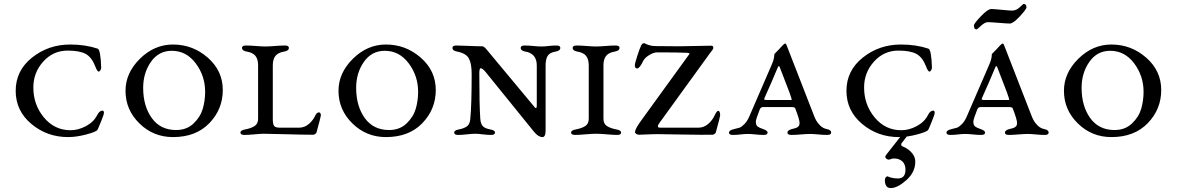

<svg xmlns="http://www.w3.org/2000/svg" viewBox="-20 -685 6001 979"><path d="M338 -458Q415 -458 478 -437Q493 -432 496 -340Q496 -334 492 -327Q488 -320 483 -320Q476 -320 466 -346Q448 -393 417 -410Q386 -427 325 -427Q251 -427 200.5 -371Q150 -315 150 -239Q150 -151 204 -86Q258 -21 340 -21Q379 -21 418.5 -42Q458 -63 476 -99Q487 -121 503 -121Q510 -121 510 -109Q510 -102 495.5 -66Q481 -30 477 -23Q471 -13 420.5 0.5Q370 14 327 14Q220 14 140 -53Q60 -120 60 -222Q60 -325 143.5 -391.5Q227 -458 338 -458Z M620 -222Q620 -313 693.5 -385.5Q767 -458 862 -458Q963 -458 1039.5 -391Q1116 -324 1116 -226Q1116 -128 1047.5 -57Q979 14 862 14Q762 14 691 -55.5Q620 -125 620 -222ZM856 -426Q789 -426 749.5 -369.5Q710 -313 710 -237Q710 -144 754 -83Q798 -22 878 -22Q932 -22 967 -55.5Q1002 -89 1014 -130.5Q1026 -172 1026 -217Q1026 -298 978 -362Q930 -426 856 -426Z M1371 -78Q1371 -51 1378 -42.5Q1385 -34 1407 -34H1505Q1533 -34 1555 -53Q1577 -72 1588 -97Q1596 -112 1606 -112Q1616 -112 1616 -96Q1615 -87 1594 -10Q1593 -6 1587.5 -2Q1582 2 1577 2Q1524 2 1439.5 -0.5Q1355 -3 1324 -3Q1309 -3 1278 0Q1247 3 1226 3Q1206 3 1206 -9Q1206 -21 1230 -25Q1261 -31 1278.5 -42.5Q1296 -54 1296 -79V-352Q1296 -383 1282.5 -400Q1269 -417 1238 -422Q1214 -426 1214 -441Q1214 -453 1234 -453Q1254 -453 1285 -450.5Q1316 -448 1334 -448Q1351 -448 1382 -450.5Q1413 -453 1433 -453Q1453 -453 1453 -441Q1453 -426 1429 -422Q1398 -417 1384.5 -400Q1371 -383 1371 -352Z M1706 -222Q1706 -313 1779.5 -385.5Q1853 -458 1948 -458Q2049 -458 2125.5 -391Q2202 -324 2202 -226Q2202 -128 2133.5 -57Q2065 14 1948 14Q1848 14 1777 -55.5Q1706 -125 1706 -222ZM1942 -426Q1875 -426 1835.5 -369.5Q1796 -313 1796 -237Q1796 -144 1840 -83Q1884 -22 1964 -22Q2018 -22 2053 -55.5Q2088 -89 2100 -130.5Q2112 -172 2112 -217Q2112 -298 2064 -362Q2016 -426 1942 -426Z M2762 -351V-21Q2762 14 2746 14Q2725 14 2703 -13L2456 -318Q2440 -337 2431 -337Q2424 -337 2424 -310Q2424 -149 2429 -79Q2431 -53 2442 -41.5Q2453 -30 2480 -25Q2504 -21 2504 -9Q2504 3 2484 3Q2464 3 2441 0Q2418 -3 2403 -3Q2387 -3 2361.5 0Q2336 3 2316 3Q2296 3 2296 -9Q2296 -21 2320 -25Q2349 -31 2362.5 -42Q2376 -53 2378 -79Q2385 -149 2385 -308Q2385 -360 2371 -386.5Q2357 -413 2311 -422Q2287 -426 2287 -441Q2287 -453 2307 -453Q2326 -453 2369 -451Q2412 -449 2439 -449Q2447 -449 2460 -434L2699 -147Q2709 -134 2712 -134Q2717 -134 2717 -147V-351Q2717 -412 2659 -422Q2635 -426 2635 -441Q2635 -453 2655 -453Q2675 -453 2699 -450.5Q2723 -448 2741 -448Q2758 -448 2777.5 -450.5Q2797 -453 2817 -453Q2837 -453 2837 -441Q2837 -426 2813 -422Q2783 -417 2772.5 -400Q2762 -383 2762 -351Z M2912 3Q2892 3 2892 -9Q2892 -21 2916 -25Q2947 -31 2964.5 -42.5Q2982 -54 2982 -79V-352Q2982 -383 2968.5 -400Q2955 -417 2924 -422Q2900 -426 2900 -441Q2900 -453 2920 -453Q2940 -453 2971 -450.5Q3002 -448 3020 -448Q3037 -448 3068 -450.5Q3099 -453 3119 -453Q3139 -453 3139 -441Q3139 -426 3115 -422Q3084 -417 3070.5 -400Q3057 -383 3057 -352V-79Q3057 -54 3074.5 -42.5Q3092 -31 3123 -25Q3147 -21 3147 -9Q3147 3 3127 3Q3108 3 3074.5 0Q3041 -3 3020 -3Q2999 -3 2965 0Q2931 3 2912 3Z M3371 -34H3541Q3569 -34 3591 -53Q3613 -72 3624 -97Q3635 -120 3642 -120Q3652 -120 3652 -96Q3651 -87 3630 -10Q3629 -6 3623.5 -2Q3618 2 3613 2Q3566 3 3462 1Q3358 -1 3335 -1Q3306 -1 3278.5 0.5Q3251 2 3239 2Q3231 2 3224.5 -2Q3218 -6 3218 -12Q3218 -28 3252 -74L3494 -408Q3495 -410 3495.5 -411.5Q3496 -413 3493.5 -414Q3491 -415 3487.5 -415.5Q3484 -416 3477 -416Q3435 -418 3331 -418Q3313 -418 3290 -404Q3267 -390 3259 -373Q3241 -336 3229 -336Q3217 -336 3217 -352Q3217 -361 3229 -398.5Q3241 -436 3249 -453Q3255 -465 3265 -465Q3266 -465 3272.5 -461.5Q3279 -458 3292.5 -454Q3306 -450 3323 -450L3442 -449Q3461 -449 3606 -452Q3617 -452 3617 -442Q3617 -437 3615 -433.5Q3613 -430 3605.5 -421Q3598 -412 3593 -404L3343 -59Q3338 -52 3336 -47.5Q3334 -43 3334.5 -40.5Q3335 -38 3336 -36.5Q3337 -35 3341.5 -34.5Q3346 -34 3349.5 -34Q3353 -34 3360 -34Q3367 -34 3371 -34Z M3944 -337Q3916 -269 3878 -185Q3875 -179 3878 -177Q3881 -175 3891 -175H4007Q4011 -175 4013 -175Q4015 -175 4016 -176Q4017 -177 4016.5 -179Q4016 -181 4015 -185Q4011 -201 3985.5 -265.5Q3960 -330 3958 -337Q3955 -345 3953 -347Q3951 -349 3949 -347Q3947 -345 3944 -337ZM4195 -27Q4218 -23 4218 -9Q4218 3 4198 3Q4178 3 4152.5 0.5Q4127 -2 4110 -2Q4093 -2 4064 0.5Q4035 3 4015 3Q3995 3 3995 -9Q3995 -21 4018 -27Q4035 -31 4041 -33.5Q4047 -36 4052 -41.5Q4057 -47 4057 -58Q4057 -75 4035 -132Q4033 -139 4016 -139H3870Q3859 -139 3854 -127Q3834 -76 3834 -65Q3834 -47 3843 -40Q3852 -33 3871 -27Q3894 -19 3894 -9Q3894 3 3874 3Q3854 3 3832 0.5Q3810 -2 3793 -2Q3776 -2 3756.5 0.5Q3737 3 3717 3Q3697 3 3697 -9Q3697 -20 3720 -26Q3742 -31 3751 -34Q3760 -37 3775 -51.5Q3790 -66 3801 -92L3917 -360Q3923 -374 3925.5 -386Q3928 -398 3928 -403.5Q3928 -409 3929 -410Q3956 -437 3968 -451Q3979 -463 3984 -463Q3988 -463 3991 -454L4126 -107Q4134 -85 4141 -72Q4148 -59 4162 -45Q4176 -31 4195 -27Z M4512 129Q4506 129 4500 124.5Q4494 120 4494 114Q4494 111 4499 104L4587 -8H4618L4579 43Q4575 47 4575 51Q4575 60 4586 63Q4612 74 4629.5 94.5Q4647 115 4647 139Q4647 193 4601.5 233.5Q4556 274 4522 274Q4492 274 4492 233Q4492 224 4496.5 219Q4501 214 4505 214L4521 220Q4538 225 4558 225Q4597 225 4597 180Q4597 153 4581 138Q4565 123 4538 123Q4531 123 4523 126Q4515 129 4512 129ZM4574 -458Q4651 -458 4714 -437Q4729 -432 4732 -340Q4732 -334 4728 -327Q4724 -320 4719 -320Q4712 -320 4702 -346Q4684 -393 4653 -410Q4622 -427 4561 -427Q4487 -427 4436.5 -371Q4386 -315 4386 -239Q4386 -151 4440 -86Q4494 -21 4576 -21Q4615 -21 4654.5 -42Q4694 -63 4712 -99Q4723 -121 4739 -121Q4746 -121 4746 -109Q4746 -102 4731.5 -66Q4717 -30 4713 -23Q4707 -13 4656.5 0.5Q4606 14 4563 14Q4456 14 4376 -53Q4296 -120 4296 -222Q4296 -325 4379.5 -391.5Q4463 -458 4574 -458Z M4960 -535Q4946 -535 4946 -555Q4946 -565 4981.5 -602Q5017 -639 5034 -639Q5047 -639 5087.5 -635Q5128 -631 5141 -631Q5162 -631 5179.5 -648Q5197 -665 5198 -665Q5214 -665 5214 -648Q5214 -638 5180 -601.5Q5146 -565 5129 -565Q5116 -565 5073 -568.5Q5030 -572 5017 -572Q5002 -572 4982 -553.5Q4962 -535 4960 -535ZM5053 -337Q5025 -269 4987 -185Q4984 -179 4987 -177Q4990 -175 5000 -175H5116Q5120 -175 5122 -175Q5124 -175 5125 -176Q5126 -177 5125.5 -179Q5125 -181 5124 -185Q5120 -201 5094.5 -265.5Q5069 -330 5067 -337Q5064 -345 5062 -347Q5060 -349 5058 -347Q5056 -345 5053 -337ZM5304 -27Q5327 -23 5327 -9Q5327 3 5307 3Q5287 3 5261.5 0.5Q5236 -2 5219 -2Q5202 -2 5173 0.5Q5144 3 5124 3Q5104 3 5104 -9Q5104 -21 5127 -27Q5144 -31 5150 -33.5Q5156 -36 5161 -41.5Q5166 -47 5166 -58Q5166 -75 5144 -132Q5142 -139 5125 -139H4979Q4968 -139 4963 -127Q4943 -76 4943 -65Q4943 -47 4952 -40Q4961 -33 4980 -27Q5003 -19 5003 -9Q5003 3 4983 3Q4963 3 4941 0.5Q4919 -2 4902 -2Q4885 -2 4865.5 0.5Q4846 3 4826 3Q4806 3 4806 -9Q4806 -20 4829 -26Q4851 -31 4860 -34Q4869 -37 4884 -51.5Q4899 -66 4910 -92L5026 -360Q5032 -374 5034.5 -386Q5037 -398 5037 -403.5Q5037 -409 5038 -410Q5065 -437 5077 -451Q5088 -463 5093 -463Q5097 -463 5100 -454L5235 -107Q5243 -85 5250 -72Q5257 -59 5271 -45Q5285 -31 5304 -27Z M5405 -222Q5405 -313 5478.5 -385.5Q5552 -458 5647 -458Q5748 -458 5824.5 -391Q5901 -324 5901 -226Q5901 -128 5832.5 -57Q5764 14 5647 14Q5547 14 5476 -55.5Q5405 -125 5405 -222ZM5641 -426Q5574 -426 5534.5 -369.5Q5495 -313 5495 -237Q5495 -144 5539 -83Q5583 -22 5663 -22Q5717 -22 5752 -55.5Q5787 -89 5799 -130.5Q5811 -172 5811 -217Q5811 -298 5763 -362Q5715 -426 5641 -426Z"/></svg>

Font: EB Garamond SC 12
Style: Regular
Weight: 400
Version: Version 0.016 ; ttfautohint (v0.97) -l 8 -r 50 -G 200 -x 0 -